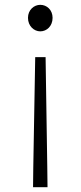

<svg xmlns="http://www.w3.org/2000/svg" viewBox="-20 -567 335 796"><path d="M117 209H177L176 125L169 -330H126L118 125ZM147 -437C174 -437 198 -459 198 -493C198 -526 174 -547 147 -547C121 -547 96 -526 96 -493C96 -459 121 -437 147 -437Z"/></svg>

Font: Noto Sans CJK KR Light
Style: Regular
Weight: 300
Designer: Ryoko NISHIZUKA (kana & ideographs); Paul D. Hunt (Latin, Greek & Cyrillic); Wenlong ZHANG (bopomofo); Sandoll Communica
Foundry: Adobe Systems Incorporated
Version: Version 1.004;PS 1.004;hotconv 1.0.82;makeotf.lib2.5.63406